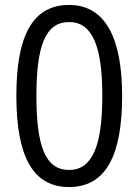

<svg xmlns="http://www.w3.org/2000/svg" viewBox="-20 -745 560 775"><path d="M473 -358C473 -595 403 -725 259 -725C108 -725 46 -595 46 -358C46 -106 117 10 259 10C412 10 473 -126 473 -358ZM127 -358C127 -557 162 -656 259 -656C354 -656 393 -556 393 -358C393 -157 353 -59 259 -59C162 -59 127 -157 127 -358Z"/></svg>

Font: Noto Sans Sinhala SemiCondensed
Style: Regular
Weight: 400
Width: 4
Designer: Jelle Bosma - Monotype Design Team
Foundry: Monotype Imaging Inc.
Version: Version 2.006